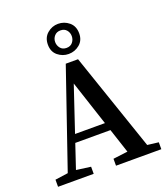

<svg xmlns="http://www.w3.org/2000/svg" viewBox="-149 -937 912 1043"><g transform="rotate(-20 306.5 -416.0)"><path d="M6 0V-41L98 -54H116L212 -41V0ZM63 0 274 -614H345L555 0H442L278 -498L111 0ZM156 -192 171 -238H419L436 -192ZM341 0V-40L453 -54H488L603 -40V0ZM308 -658Q273 -658 245.5 -680.5Q218 -703 218 -744Q218 -785 245.5 -808.5Q273 -832 308 -832Q344 -832 371.5 -809Q399 -786 399 -744Q399 -704 371.5 -681Q344 -658 308 -658ZM308 -693Q331 -693 343.5 -708.5Q356 -724 356 -744Q356 -764 343.5 -779Q331 -794 308 -794Q286 -794 273 -779Q260 -764 260 -744Q260 -724 272.5 -708.5Q285 -693 308 -693Z"/></g></svg>

Font: Lisu Bosa SemiBold
Style: Regular
Weight: 600
Designer: David Morse, Annie Olsen, Victor Gaultney, Frank Grießhammer (Latin)
Foundry: SIL International
Version: Version 2.000